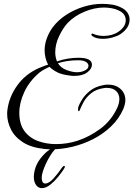

<svg xmlns="http://www.w3.org/2000/svg" viewBox="-20 -714 691 994"><path d="M209 57Q142 50 99.5 23Q57 -4 37 -43.5Q17 -83 17 -125Q17 -131 17.5 -137Q18 -143 19 -149Q28 -214 69.5 -272Q111 -330 180 -361Q194 -367 208.5 -372.5Q223 -378 229 -379Q211 -415 211 -453Q211 -485 222.5 -516Q234 -547 253 -573Q282 -611 324 -638Q366 -665 414 -679.5Q462 -694 509 -694Q533 -694 557.5 -690.5Q582 -687 603 -677Q628 -666 639.5 -649Q651 -632 651 -613Q651 -569 603 -537Q588 -527 562.5 -520Q537 -513 512 -513Q477 -513 457 -528Q453 -532 453 -535Q453 -538 456 -539.5Q459 -541 460 -540Q486 -528 516 -528Q561 -528 592 -549Q631 -575 631 -610Q631 -625 622.5 -638Q614 -651 594 -660Q578 -668 557.5 -671.5Q537 -675 518 -675Q469 -675 417.5 -653.5Q366 -632 331 -596Q306 -569 286 -527Q266 -485 266 -443Q266 -419 275 -396Q303 -406 331.5 -410.5Q360 -415 386 -415Q456 -415 456 -379Q456 -358 432 -339.5Q408 -321 364 -321Q358 -321 352 -321.5Q346 -322 340 -323Q300 -328 277 -339.5Q254 -351 236 -368Q224 -362 211 -355.5Q198 -349 184 -338Q132 -294 106 -238Q80 -182 80 -130Q80 -71 107 -35Q134 1 177.5 16.5Q221 32 270 32Q327 32 380 15Q442 -5 499 -47Q556 -89 587 -156Q598 -181 598 -201Q598 -227 581 -243Q564 -259 534 -259Q530 -259 526.5 -259Q523 -259 518 -258Q477 -252 451.5 -231Q426 -210 413 -186Q400 -162 393 -144Q390 -138 388 -138Q384 -138 384 -148Q384 -151 384.5 -154.5Q385 -158 386 -162Q390 -174 404 -197.5Q418 -221 445 -243Q472 -265 513 -273Q527 -276 539 -276Q579 -276 604 -253.5Q629 -231 629 -196Q629 -176 618 -149Q596 -99 555.5 -60Q515 -21 463.5 5.5Q412 32 356 45.5Q300 59 247 59Q237 59 227.5 58.5Q218 58 209 57ZM378 -340Q397 -340 412 -346Q438 -355 438 -374Q438 -385 425 -393.5Q412 -402 385 -402Q355 -402 329 -398Q303 -394 280 -387Q295 -362 325.5 -351Q356 -340 378 -340ZM243 240Q219 260 197 260Q178 260 166.5 243.5Q155 227 155 201Q155 186 160 166Q168 136 185.5 112Q203 88 223 71Q243 54 258 48Q267 44 271 44Q274 44 274 46Q274 50 264 60Q253 71 240 92Q227 113 216.5 136Q206 159 201 177Q196 192 196 207Q196 219 200 227.5Q204 236 214 236Q234 236 257.5 209.5Q281 183 300 155Q307 145 312 145Q316 145 316 149Q316 153 310 162Q299 179 281 201.5Q263 224 243 240Z"/></svg>

Font: MonteCarlo
Style: Regular
Weight: 400
Designer: Robert E. Leuschke
Foundry: Robert E. Leuschke
Version: Version 1.010; ttfautohint (v1.8.3)